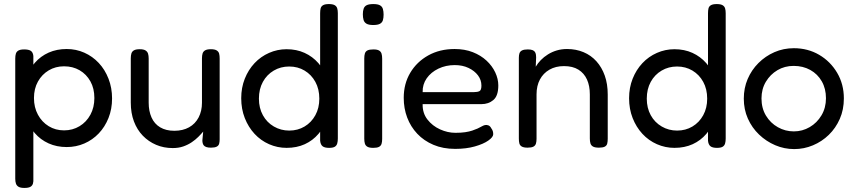

<svg xmlns="http://www.w3.org/2000/svg" viewBox="-20 -717 4203 944"><path d="M308 6Q259 6 219 -12Q179 -30 151 -62.5Q123 -95 107.5 -139Q92 -183 93 -236Q93 -288 108 -332Q123 -376 151.5 -408.5Q180 -441 219.5 -458.5Q259 -476 308 -476Q354 -476 394.5 -458Q435 -440 465.5 -407.5Q496 -375 513.5 -330Q531 -285 531 -233Q531 -181 513.5 -137Q496 -93 465.5 -61Q435 -29 394.5 -11.5Q354 6 308 6ZM100 207Q81 207 71.5 201.5Q62 196 58.5 186Q55 176 55 162V-429Q55 -443 58 -453Q61 -463 70.5 -468.5Q80 -474 99 -474Q121 -474 131.5 -467Q142 -460 144 -442V161Q145 175 142 185.5Q139 196 129.5 201.5Q120 207 100 207ZM295 -76Q337 -76 371 -96.5Q405 -117 424.5 -153Q444 -189 444 -235Q444 -282 424.5 -317Q405 -352 371.5 -371.5Q338 -391 295 -391Q253 -391 219.5 -371Q186 -351 166.5 -316Q147 -281 147 -235Q147 -189 166.5 -153Q186 -117 219.5 -96.5Q253 -76 295 -76Z M829 11Q785 11 747.5 -5Q710 -21 682 -50Q654 -79 638.5 -120Q623 -161 623 -213V-430Q623 -444 626 -454Q629 -464 638.5 -469.5Q648 -475 667 -475Q686 -475 695.5 -469Q705 -463 708 -453Q711 -443 711 -429V-212Q711 -171 725 -139.5Q739 -108 767.5 -91Q796 -74 837 -74Q879 -74 909.5 -91Q940 -108 956.5 -139.5Q973 -171 973 -212V-430Q973 -444 976 -454Q979 -464 988.5 -469.5Q998 -475 1017 -475Q1036 -475 1045.5 -469Q1055 -463 1057.5 -453Q1060 -443 1060 -429V-32Q1060 -20 1057.5 -10.5Q1055 -1 1045.5 4Q1036 9 1017 9Q1003 9 994.5 6Q986 3 982 -2Q978 -7 976.5 -13.5Q975 -20 975 -27L979 -70Q969 -58 955 -44Q941 -30 922.5 -17.5Q904 -5 881 3Q858 11 829 11Z M1389 10Q1344 10 1303 -8Q1262 -26 1231.5 -59Q1201 -92 1183.5 -136.5Q1166 -181 1166 -234Q1166 -286 1183.5 -330Q1201 -374 1231.5 -406.5Q1262 -439 1303 -457Q1344 -475 1389 -475Q1438 -475 1477.5 -457Q1517 -439 1545.5 -406.5Q1574 -374 1589 -329.5Q1604 -285 1604 -233Q1605 -180 1589.5 -136Q1574 -92 1546 -59Q1518 -26 1478.5 -8Q1439 10 1389 10ZM1402 -75Q1444 -75 1477.5 -95Q1511 -115 1530.5 -150.5Q1550 -186 1550 -232Q1550 -279 1530.5 -314.5Q1511 -350 1477.5 -370Q1444 -390 1402 -390Q1360 -390 1326 -370Q1292 -350 1272.5 -314.5Q1253 -279 1253 -232Q1253 -186 1272.5 -150.5Q1292 -115 1326.5 -95Q1361 -75 1402 -75ZM1598 10Q1576 10 1566 2Q1556 -6 1554 -25V-651Q1554 -666 1556.5 -676Q1559 -686 1568.5 -691.5Q1578 -697 1597 -697Q1616 -697 1625.5 -691.5Q1635 -686 1638 -676Q1641 -666 1641 -652V-36Q1641 -22 1638 -11.5Q1635 -1 1626 4.5Q1617 10 1598 10Z M1815 10Q1796 10 1786.5 4.5Q1777 -1 1774 -11Q1771 -21 1771 -35V-430Q1771 -444 1774 -454Q1777 -464 1786.5 -469Q1796 -474 1816 -474Q1835 -474 1844 -468.5Q1853 -463 1856 -453Q1859 -443 1859 -428V-34Q1859 -20 1856 -10Q1853 0 1843.5 5Q1834 10 1815 10ZM1815 -594Q1793 -594 1782 -600.5Q1771 -607 1767.5 -619Q1764 -631 1764 -647Q1764 -663 1768 -674.5Q1772 -686 1783 -691.5Q1794 -697 1816 -697Q1837 -697 1848 -691Q1859 -685 1862.5 -673Q1866 -661 1866 -645Q1866 -629 1862.5 -617.5Q1859 -606 1848 -600Q1837 -594 1815 -594Z M2218 15Q2158 15 2111 -5Q2064 -25 2031.5 -59.5Q1999 -94 1982 -139Q1965 -184 1965 -236Q1965 -305 1997 -359Q2029 -413 2085.5 -444.5Q2142 -476 2215 -476Q2265 -476 2304.5 -460.5Q2344 -445 2372 -419Q2400 -393 2415 -361Q2430 -329 2430 -297Q2430 -246 2406 -225.5Q2382 -205 2347 -205H2058Q2057 -161 2081.5 -129.5Q2106 -98 2143.5 -81Q2181 -64 2219 -64Q2247 -64 2267 -67Q2287 -70 2302 -75Q2317 -80 2328 -85Q2339 -90 2347.5 -95Q2356 -100 2364 -102Q2373 -104 2381.5 -100.5Q2390 -97 2395 -87Q2401 -79 2403 -72Q2405 -65 2405 -57Q2405 -43 2381 -26Q2357 -9 2314.5 3Q2272 15 2218 15ZM2058 -264H2309Q2328 -264 2337.5 -269Q2347 -274 2347 -296Q2347 -324 2330 -346.5Q2313 -369 2283.5 -383Q2254 -397 2216 -397Q2172 -397 2135.5 -379.5Q2099 -362 2078 -332Q2057 -302 2058 -264Z M2574 9Q2555 9 2545.5 3.5Q2536 -2 2533.5 -12Q2531 -22 2531 -36V-433Q2531 -446 2534 -455Q2537 -464 2546.5 -469Q2556 -474 2575 -474Q2590 -474 2598.5 -470.5Q2607 -467 2610.5 -461Q2614 -455 2615 -448Q2616 -441 2616 -435L2614 -389Q2624 -406 2639 -421.5Q2654 -437 2674 -449.5Q2694 -462 2717.5 -469Q2741 -476 2768 -476Q2812 -476 2849 -460.5Q2886 -445 2912.5 -415.5Q2939 -386 2953.5 -345Q2968 -304 2968 -252V-35Q2968 -21 2965.5 -11Q2963 -1 2953.5 4Q2944 9 2925 9Q2905 9 2895.5 3.5Q2886 -2 2883 -12Q2880 -22 2880 -36V-253Q2880 -295 2866 -326Q2852 -357 2824 -374.5Q2796 -392 2753 -392Q2712 -392 2681.5 -374.5Q2651 -357 2634.5 -326Q2618 -295 2618 -253V-35Q2618 -21 2615 -11Q2612 -1 2602.5 4Q2593 9 2574 9Z M3296 10Q3251 10 3210 -8Q3169 -26 3138.5 -59Q3108 -92 3090.5 -136.5Q3073 -181 3073 -234Q3073 -286 3090.5 -330Q3108 -374 3138.5 -406.5Q3169 -439 3210 -457Q3251 -475 3296 -475Q3345 -475 3384.5 -457Q3424 -439 3452.5 -406.5Q3481 -374 3496 -329.5Q3511 -285 3511 -233Q3512 -180 3496.5 -136Q3481 -92 3453 -59Q3425 -26 3385.5 -8Q3346 10 3296 10ZM3309 -75Q3351 -75 3384.5 -95Q3418 -115 3437.5 -150.5Q3457 -186 3457 -232Q3457 -279 3437.5 -314.5Q3418 -350 3384.5 -370Q3351 -390 3309 -390Q3267 -390 3233 -370Q3199 -350 3179.5 -314.5Q3160 -279 3160 -232Q3160 -186 3179.5 -150.5Q3199 -115 3233.5 -95Q3268 -75 3309 -75ZM3505 10Q3483 10 3473 2Q3463 -6 3461 -25V-651Q3461 -666 3463.5 -676Q3466 -686 3475.5 -691.5Q3485 -697 3504 -697Q3523 -697 3532.5 -691.5Q3542 -686 3545 -676Q3548 -666 3548 -652V-36Q3548 -22 3545 -11.5Q3542 -1 3533 4.5Q3524 10 3505 10Z M3885 16Q3836 16 3791.5 -3Q3747 -22 3712 -55.5Q3677 -89 3657 -134Q3637 -179 3637 -232Q3637 -284 3656 -328.5Q3675 -373 3709 -407Q3743 -441 3787.5 -460.5Q3832 -480 3883 -480Q3952 -480 4007.5 -447.5Q4063 -415 4096 -359Q4129 -303 4129 -233Q4129 -178 4109 -132.5Q4089 -87 4055 -54Q4021 -21 3977 -2.5Q3933 16 3885 16ZM3883 -71Q3925 -71 3961 -92Q3997 -113 4019 -150Q4041 -187 4041 -234Q4041 -281 4020.5 -317Q4000 -353 3964 -373Q3928 -393 3882 -393Q3838 -393 3802.5 -372Q3767 -351 3745.5 -315Q3724 -279 3724 -233Q3724 -185 3746 -148.5Q3768 -112 3804.5 -91.5Q3841 -71 3883 -71Z"/></svg>

Font: Fredoka Light
Style: Regular
Weight: 400
Version: Version 2.001